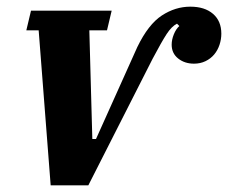

<svg xmlns="http://www.w3.org/2000/svg" viewBox="-20 -556 684 576"><path d="M96 -465H59L73 -524H315L301 -465H248L257 -139H268L392 -415Q425 -483 465.5 -509.5Q506 -536 551 -536Q594 -536 619 -514.5Q644 -493 644 -455Q644 -438 638.5 -421.5Q633 -405 622.5 -392.5Q612 -380 596.5 -372.5Q581 -365 562 -365Q534 -365 514.5 -380.5Q495 -396 495 -422Q495 -437 501.5 -453Q508 -469 518 -478L511 -485Q495 -477 480 -454Q465 -431 438 -380L245 0H132Z"/></svg>

Font: IBM Plex Serif
Style: Bold Italic
Weight: 700
Italic angle: -14°
Designer: Mike Abbink, Paul van der Laan, Pieter van Rosmalen
Foundry: Bold Monday
Version: Version 3.001